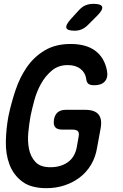

<svg xmlns="http://www.w3.org/2000/svg" viewBox="-20 -970 640 1000"><path d="M390 -261Q393 -281 384.5 -288Q376 -295 356 -295H304Q278 -295 267.5 -307.5Q257 -320 261 -346Q265 -372 280.5 -385Q296 -398 322 -398H424Q473 -398 493 -374Q513 -350 504 -301L486 -203Q478 -152 454.5 -112.5Q431 -73 395.5 -46Q360 -19 316 -4.5Q272 10 222 10Q141 10 95.5 -24.5Q50 -59 29.5 -113Q9 -167 10.5 -234Q12 -301 24 -365Q38 -432 60.5 -499.5Q83 -567 120 -620.5Q157 -674 213 -707.5Q269 -741 348 -741Q387 -741 419 -732.5Q451 -724 475 -706.5Q499 -689 514.5 -663.5Q530 -638 537 -603Q544 -567 526.5 -546.5Q509 -526 471 -526Q451 -526 441 -533Q431 -540 429 -559Q425 -591 399.5 -611Q374 -631 333 -631Q284 -631 250 -602.5Q216 -574 193.5 -533.5Q171 -493 158.5 -446.5Q146 -400 139 -365Q132 -327 127.5 -281Q123 -235 131 -194.5Q139 -154 164.5 -126.5Q190 -99 242 -99Q296 -99 333 -125Q370 -151 380 -204ZM369 -810Q330 -810 325.5 -825Q321 -840 350 -872L392 -918Q409 -936 427 -943Q445 -950 467 -950Q507 -950 512 -934.5Q517 -919 486 -888L438 -840Q423 -825 406 -817.5Q389 -810 369 -810Z"/></svg>

Font: Maple Mono NL SemiBold
Style: Italic
Weight: 600
Italic angle: -10°
Monospace: yes
Designer: subframe7536
Version: Version 7.000